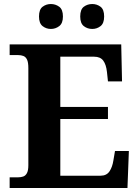

<svg xmlns="http://www.w3.org/2000/svg" viewBox="-20 -935 693 955"><path d="M28 0V-53H70Q84 -53 95.5 -57Q107 -61 114 -74Q121 -87 121 -113V-596Q121 -625 114.5 -638.5Q108 -652 96.5 -656.5Q85 -661 70 -661H28V-714H583L587 -530H517L512 -577Q508 -614 493.5 -633.5Q479 -653 448 -653H280V-403H517V-343H280V-61H480Q510 -61 524.5 -82.5Q539 -104 544 -137L552 -184H621L614 0ZM439 -791Q415 -791 397 -805Q379 -819 379 -853Q379 -888 397 -901.5Q415 -915 439 -915Q462 -915 480 -901.5Q498 -888 498 -853Q498 -819 480 -805Q462 -791 439 -791ZM233 -791Q210 -791 192 -805Q174 -819 174 -853Q174 -888 192 -901.5Q210 -915 233 -915Q256 -915 274.5 -901.5Q293 -888 293 -853Q293 -819 274.5 -805Q256 -791 233 -791Z"/></svg>

Font: Noto Serif Gujarati
Style: Bold
Weight: 700
Version: Version 2.102